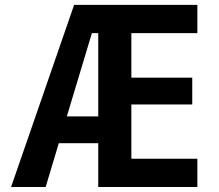

<svg xmlns="http://www.w3.org/2000/svg" viewBox="-20 -750 880 770"><path d="M277.3 -730.5H771.5V-617.2H506.8V-438.5H751V-331.1H506.8V-113.3H771.5V0H374V-175.8H215.8L163.1 0H24.4ZM248 -283.2H374V-617.2H348.6Z"/></svg>

Font: Mgen+ 1c bold
Style: Bold
Weight: 700
Designer: [Source Han Sans]
Ryoko NISHIZUKA  (kana & ideographs); Paul D. Hunt (Latin, Greek & Cyrillic); Wenlong ZHANG  (bopomofo
Version: Version 1.059.20150602